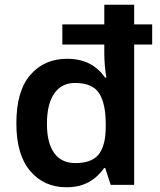

<svg xmlns="http://www.w3.org/2000/svg" viewBox="-20 -780 677 810"><path d="M260 10Q166 10 107.5 -58.5Q49 -127 49 -260Q49 -396 108 -464Q167 -532 263 -532Q303 -532 333.5 -521.5Q364 -511 386 -493Q408 -475 423 -453H429Q425 -471 422.5 -501.5Q420 -532 420 -553V-592H243V-677H420V-760H546V-677H622V-592H546V0H447L424 -71H419Q404 -49 382 -30.5Q360 -12 330.5 -1Q301 10 260 10ZM298 -92Q368 -92 397 -129.5Q426 -167 426 -244V-259Q426 -342 398.5 -386Q371 -430 296 -430Q239 -430 208.5 -385Q178 -340 178 -258Q178 -177 208.5 -134.5Q239 -92 298 -92Z"/></svg>

Font: Noto Sans Armenian SemiBold
Style: Regular
Weight: 600
Designer: Monotype Design Team
Foundry: Monotype Imaging Inc.
Version: Version 2.007